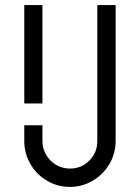

<svg xmlns="http://www.w3.org/2000/svg" viewBox="-20 -726 551 756"><path d="M75.6 -706H147.1V-318.7H75.6ZM75.6 -171.1V-232.7H147.1V-170.3Q147.1 -141.1 161.7 -116.3Q176.3 -91.4 201 -76.8Q225.7 -62.2 255.7 -62.2Q300.2 -62.2 331.6 -93.6Q363.1 -125.1 363.1 -170.3V-706H435.3V-171.1Q435.3 -122.1 411 -80.6Q386.8 -39.2 345.4 -14.6Q303.9 10 254.9 10Q206.2 10 164.8 -14.6Q123.3 -39.2 99.5 -80.6Q75.6 -122.1 75.6 -171.1Z"/></svg>

Font: Lineal Thin
Style: Regular
Weight: 200
Designer: Created by Frank Adebiaye with contributions from Anton Moglia & Ariel Martín Pérez
Created by Frank ADEBIAYE with FontF
Foundry: Velvetyne Type Foundry
Version: Version 2.000;Glyphs 3.2 (3227)